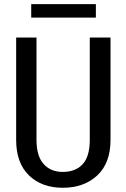

<svg xmlns="http://www.w3.org/2000/svg" viewBox="-20 -891 606 922"><path d="M510.7 -710.9Q510.7 -587.9 510.7 -218.8Q510.7 -108.4 447.3 -48.8Q383.8 10.7 281.2 10.7Q180.7 10.7 119.1 -48.8Q57.6 -108.4 57.6 -218.8Q57.6 -236.3 57.6 -257.8Q57.6 -361.3 57.6 -538.1Q57.6 -581.1 57.6 -710.9Q82 -710.9 155.3 -710.9Q155.3 -587.9 155.3 -218.8Q155.3 -141.6 189.5 -103.5Q223.6 -65.4 281.2 -65.4Q342.8 -65.4 377 -102.5Q411.1 -139.6 411.1 -218.8Q411.1 -382.8 411.1 -710.9Q436.5 -710.9 510.7 -710.9ZM440.4 -806.6Q362.3 -806.6 129.9 -806.6Q129.9 -822.3 129.9 -871.1Q207 -871.1 440.4 -871.1Q440.4 -854.5 440.4 -806.6Z"/></svg>

Font: Noto Sans Hebrew DECATHLON 
Style: Regular
Weight: 400
Designer: Monotype Design team
Version: Version 1.03 uh